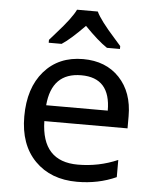

<svg xmlns="http://www.w3.org/2000/svg" viewBox="-54 -812 709 869"><g transform="rotate(5 300.0 -378.0)"><path d="M469.7 -606H410.6Q369.1 -633.3 307.6 -696.8Q242.7 -630.4 204.6 -606H146V-619.1Q158.2 -633.3 174.8 -651.9Q242.7 -727.5 260.7 -766.1H355Q373 -727.5 440.9 -651.9L469.7 -619.1ZM535.2 -251H157.2Q161.1 -67.9 325.2 -67.9Q420.4 -67.9 505.9 -105V-26.9Q424.8 9.8 328.1 9.8Q208.5 9.8 136.7 -63.2Q64.9 -136.2 64.9 -264.2Q64.9 -394 131.1 -470Q197.3 -545.9 308.1 -545.9Q411.6 -545.9 473.4 -480.5Q535.2 -415 535.2 -306.2ZM159.2 -323.2H439Q439 -472.2 306.2 -472.2Q171.9 -472.2 159.2 -323.2Z"/></g></svg>

Font: TypoPRO Noto Mono
Style: Regular
Weight: 400
Designer: Monotype Design Team
Foundry: Monotype Imaging Inc.
Version: Version 1.00